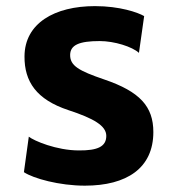

<svg xmlns="http://www.w3.org/2000/svg" viewBox="-20 -584 552 612"><path d="M56.2 -35.2C86.4 -15.1 169.4 7.8 250.5 7.8C384.3 7.8 468.8 -48.3 468.8 -163.1C468.8 -244.6 425.8 -292 312.5 -330.6C231 -358.4 203.1 -374.5 203.6 -409.2C204.1 -440.4 231.9 -453.1 297.9 -453.1C344.7 -453.1 401.4 -435.1 422.9 -415.5L439.5 -532.7C419.4 -544.4 361.8 -564.5 282.7 -564.5C153.8 -564.5 58.6 -509.8 58.1 -404.3C57.6 -323.7 96.2 -266.6 198.2 -232.9C278.8 -206.5 318.8 -183.1 318.8 -150.9C318.8 -116.7 291 -104 231.4 -104.5C160.2 -104.5 87.9 -135.3 71.8 -148.4Z"/></svg>

Font: Merriweather Sans
Style: Bold
Weight: 700
Designer: Eben Sorkin ( eben@eyebytes.com )
Foundry: Eben Sorkin
Version: Version 1.003